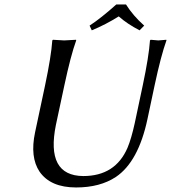

<svg xmlns="http://www.w3.org/2000/svg" viewBox="-20 -825 761 855"><path d="M541 -805.2Q571.8 -755.9 622.1 -710.9L601.6 -689.9Q545.4 -719.2 508.8 -752Q450.2 -715.3 388.7 -689.9L378.9 -710.9Q429.7 -744.1 498 -805.2ZM615.7 -444.8Q643.1 -574.2 647.9 -645L650.9 -647.9Q652.8 -647.9 685.1 -645Q685.1 -645 720.7 -647.9L721.2 -645Q696.8 -577.6 668.5 -444.8L636.7 -294.9Q596.2 -104.5 496.1 -37.1Q425.3 9.8 318.8 9.8Q205.1 9.8 156.2 -60.5Q112.8 -125 136.2 -235.8L180.7 -444.8Q208 -574.2 212.9 -645L215.8 -647.9Q217.8 -647.9 266.1 -645L318.8 -647.9L319.3 -645Q294.9 -577.6 266.6 -444.8L229 -269Q183.1 -42.5 350.6 -41Q493.7 -41 547.9 -167Q564.9 -207.5 580.1 -276.9Z"/></svg>

Font: Linux Biolinum Capitals O
Style: Italic Samll Caps
Weight: 400
Italic angle: -12°
Designer: Philipp H. Poll
Foundry: Philipp H. Poll
Version: Version 0.6.2